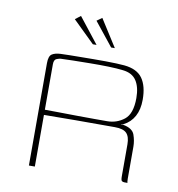

<svg xmlns="http://www.w3.org/2000/svg" viewBox="-74 -697 710 765"><g transform="rotate(10 281.5 -315.0)"><path d="M371 -210Q371 -210 337.5 -210Q304 -210 247 -210Q190 -210 117 -209V0H93V-414Q93 -443 105.5 -451Q118 -459 140 -460Q155 -461 176 -461Q197 -461 222 -461.5Q247 -462 272.5 -462Q298 -462 322 -462Q346 -462 365.5 -461Q385 -460 398 -459Q450 -454 472 -423Q494 -392 494 -337Q494 -297 479 -269.5Q464 -242 436 -228Q435 -227 431.5 -226.5Q428 -226 426 -226V-225Q428 -225 431 -225Q434 -225 435 -225Q473 -218 481.5 -194Q490 -170 490 -146V-16Q490 -12 490.5 -6.5Q491 -1 492 0H480Q473 0 469 -3Q465 -6 465 -22V-151Q465 -182 451.5 -196Q438 -210 404 -210ZM117 -230Q134 -230 168.5 -229.5Q203 -229 243.5 -228.5Q284 -228 318.5 -228Q353 -228 369 -228Q408 -228 438 -251.5Q468 -275 468 -339Q468 -383 451 -409Q434 -435 396 -439Q372 -442 336.5 -443Q301 -444 263 -443.5Q225 -443 193 -442.5Q161 -442 144 -441Q140 -441 128.5 -437Q117 -433 117 -414ZM260 -520 172 -606 194 -623 275 -520ZM334 -520 258 -615 279 -630 349 -520Z"/></g></svg>

Font: Genos Thin
Style: Regular
Weight: 100
Designer: Robert E. Leuschke
Foundry: Robert E. Leuschke
Version: Version 1.010